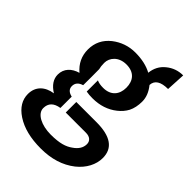

<svg xmlns="http://www.w3.org/2000/svg" viewBox="-243 -707 1068 1068"><g transform="rotate(45 291.0 -173.0)"><path d="M237 11H396C428 11 445 28 445 52C445 80 430 104 400 124C372 144 336 157 264 157C192 157 131 127 131 82C131 44 153 21 198 14C198 14 198 -74 198 -75C171 -81 157 -95 157 -117C157 -141 171 -157 198 -165C199 -165 198 -291 198 -291C195 -302 193 -317 193 -336C193 -376 226 -417 287 -417C348 -417 378 -380 378 -325C378 -272 348 -233 287 -233C266 -233 250 -236 237 -242C237 -242 237 -154 237 -154C252 -151 269 -150 286 -150C343 -150 392 -166 432 -198C451 -213 467 -231 478 -252C489 -274 495 -301 495 -333C495 -365 483 -396 458 -427C460 -465 490 -484 547 -484L553 -597C515 -597 482 -585 454 -562C425 -539 409 -508 405 -470C370 -489 327 -499 275 -499C224 -499 178 -483 138 -452C97 -419 76 -377 76 -324C76 -274 96 -232 135 -199C88 -186 56 -154 56 -107C56 -72 76 -42 115 -18C55 -9 15 27 15 87C15 132 38 171 85 202C135 235 200 251 280 251C363 251 431 230 486 187C535 148 562 96 562 44C562 -33 507 -72 396 -72H237Z"/></g></svg>

Font: Karla
Style: Bold Stencil
Weight: 400
Designer: Jonathan Pinhorn
Version: Version 1.000